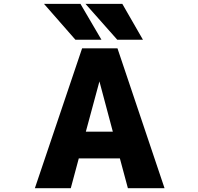

<svg xmlns="http://www.w3.org/2000/svg" viewBox="-20 -986 1040 1008"><path d="M430.7 -294.9H572.3L502 -558.6ZM163.1 2 411.1 -732.4H596.7L843.8 2H651.4L609.4 -154.3H393.6L351.6 2ZM622.1 -965.8 730.5 -777.3H595.7L428.7 -965.8ZM402.3 -965.8 512.7 -777.3H376L210.9 -965.8Z"/></svg>

Font: Gen Shin Gothic Monospace Heavy
Style: Bold
Weight: 800
Designer: [Source Han Sans]
Ryoko NISHIZUKA  (kana & ideographs); Paul D. Hunt (Latin, Greek & Cyrillic); Wenlong ZHANG  (bopomofo
Version: Version 1.002.20150607